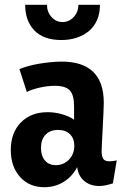

<svg xmlns="http://www.w3.org/2000/svg" viewBox="-20 -769 522 801"><path d="M165 12Q102 12 63.5 -31Q25 -74 25 -143Q25 -215 67 -258Q109 -301 179 -301Q208 -301 237 -293Q266 -285 289 -270V-326Q289 -373 271 -392Q253 -411 209 -411Q179 -411 145.5 -403.5Q112 -396 92 -385L61 -481Q76 -487 97 -493Q118 -499 142 -503Q166 -507 191 -509.5Q216 -512 237 -512Q413 -512 413 -340Q413 -325 411.5 -296Q410 -267 408.5 -235.5Q407 -204 405.5 -177Q404 -150 404 -139Q404 -116 411 -106Q418 -96 437 -96Q450 -96 467 -100L451 -4Q435 1 421.5 4Q408 7 394 7Q357 7 332 -13.5Q307 -34 302 -72Q282 -33 246 -10.5Q210 12 165 12ZM213 -80Q245 -80 267.5 -103Q290 -126 290 -161Q290 -191 272 -209Q254 -227 222 -227Q189 -227 170 -207Q151 -187 151 -152Q151 -119 167.5 -99.5Q184 -80 213 -80ZM397 -749Q397 -713 385 -685.5Q373 -658 351 -639.5Q329 -621 299.5 -611.5Q270 -602 236 -602Q162 -602 123.5 -642Q85 -682 85 -749H176Q176 -719 195 -698Q214 -677 241 -677Q268 -677 287.5 -698Q307 -719 307 -749Z"/></svg>

Font: CantoraOne
Style: Regular
Weight: 400
Designer: Pablo Impallari, Rodrigo Fuenzalida
Foundry: Pablo Impallari
Version: Version 1.001; ttfautohint (v0.8) -G 200 -r 50